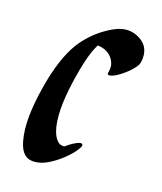

<svg xmlns="http://www.w3.org/2000/svg" viewBox="-193 -818 766 906"><g transform="rotate(30 190.0 -365.0)"><path d="M138.5 -610.9C187.7 -618.8 223.8 -595.7 239.3 -562.6C244.1 -549.8 245.6 -536.1 245.6 -522.4C245.6 -511.1 259.1 -516 264.1 -518.6C279 -526.5 291.8 -539.5 303 -551.8C317.5 -567.7 330.7 -585.2 341.3 -604C347.8 -615.5 354.9 -628.7 354.9 -642.4C355 -665.7 348.9 -689 335.2 -708.2C324.9 -722.5 309.8 -732.5 293.5 -738.4C217.5 -765.9 166.4 -718.8 128.8 -680.6C95 -646.2 65.5 -601.5 46.7 -553.8C23.2 -494.1 13.5 -412.6 13 -335.3C12.7 -239.8 20 -143.3 48.2 -69.8C60.5 -38 80.1 5.1 115.7 14.9C134.4 20 151.2 15.7 169.1 9C190.5 1.1 209.8 -14.3 226.1 -30C245.7 -48.9 263.3 -69.8 278.5 -92.4C288.7 -107.6 299.1 -124.3 305.3 -141.6C307.3 -147.3 316.1 -164.4 308.4 -170.5C300.9 -176.4 285.8 -164.3 281.1 -160.7C265.6 -148.9 252.1 -134.1 240 -118.9C232.2 -117.1 224.1 -116.3 216.3 -117.7C189.3 -126.7 171.6 -157.7 160.6 -181.8C133 -246.7 124.3 -335 122.4 -419.9C121 -486.3 122.4 -556.2 138.5 -610.9Z"/></g></svg>

Font: Quiapo Free
Style: Regular
Weight: 400
Designer: Aaron Amar
Version: Version 001.002